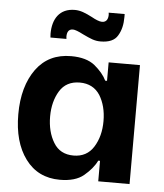

<svg xmlns="http://www.w3.org/2000/svg" viewBox="-53 -794 724 849"><g transform="rotate(5 308.5 -369.5)"><path d="M148 -615H219C219 -618 218 -622 218 -625C218 -642 223 -659 244 -659C253 -659 269 -653 290 -642C326 -625 343 -617 370 -617C407 -617 433 -628 446 -651C460 -674 466 -701 466 -733C466 -738 466 -742 466 -747H395C395 -744 396 -741 396 -738C396 -721 390 -704 369 -704C357 -704 339 -712 323 -721C292 -737 270 -746 245 -746C177 -746 147 -697 147 -632ZM244 8C289 8 325 -2 350 -23C375 -44 394 -66 406 -91H414V0H553V-528H414V-446H406C395 -469 377 -490 352 -511C327 -531 292 -541 247 -541C180 -541 129 -516 92 -466C55 -415 36 -348 36 -265C36 -183 54 -117 91 -67C128 -17 179 8 244 8ZM295 -104C255 -104 225 -120 206 -152C187 -183 177 -222 177 -267C177 -312 187 -350 206 -381C225 -412 255 -428 295 -428C335 -428 365 -412 385 -381C404 -350 414 -312 414 -267C414 -222 404 -184 384 -152C364 -120 334 -104 295 -104Z"/></g></svg>

Font: Be Vietnam
Style: Bold
Weight: 700
Designer: Gabriel Lam
Foundry: TypeRant
Version: Version 4.000